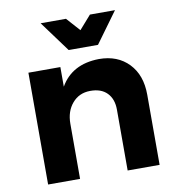

<svg xmlns="http://www.w3.org/2000/svg" viewBox="-84 -835 838 910"><g transform="rotate(-10 335.0 -379.5)"><path d="M610.8 -337.9V0H457V-293Q457 -343.8 428.5 -373.3Q399.9 -402.8 346.9 -402.3Q293.9 -401.9 261 -363.5Q228 -325.2 228 -265.1V0H74.2V-538.1H228V-443.8Q284.2 -542 414.1 -543.9Q503.9 -543.9 557.4 -488Q610.8 -432.1 610.8 -337.9ZM409.2 -758.8H529.8L421.9 -610.8H280.8L171.9 -758.8H293.9L352.1 -693.8Z"/></g></svg>

Font: Montserrat-SemiBold
Style: Regular
Weight: 600
Designer: Julieta Ulanovsky
Foundry: Julieta Ulanovsky
Version: Version 6.001